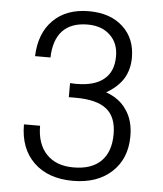

<svg xmlns="http://www.w3.org/2000/svg" viewBox="-52 -748 687 811"><g transform="rotate(5 291.5 -342.0)"><path d="M60.5 -202.1V-201.2Q60.5 -99.6 121.1 -41Q181.6 17.6 287.1 17.6Q390.6 17.6 452.1 -40Q512.7 -96.7 512.7 -191.4Q512.7 -258.8 481.4 -302.7Q452.1 -346.7 394.5 -367.2Q441.4 -393.6 465.8 -431.6Q490.2 -470.7 490.2 -522.5Q490.2 -603.5 437.5 -652.3Q383.8 -702.1 293 -702.1Q197.3 -702.1 141.6 -646.5Q85.9 -591.8 82 -493.2H147.5Q149.4 -567.4 185.5 -606.4Q222.7 -645.5 292 -645.5Q352.5 -645.5 387.7 -611.3Q422.9 -578.1 422.9 -522.5Q422.9 -457 382.8 -424.8Q343.8 -391.6 264.6 -391.6L239.3 -392.6V-333H269.5Q357.4 -333 399.4 -299.8Q441.4 -266.6 441.4 -193.4Q441.4 -119.1 401.4 -79.1Q361.3 -39.1 284.2 -39.1Q210.9 -39.1 169.9 -82Q128.9 -125 128.9 -202.1Z"/></g></svg>

Font: Dotum
Style: Regular
Weight: 400
Version: Version 2.21